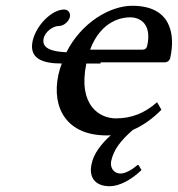

<svg xmlns="http://www.w3.org/2000/svg" viewBox="-20 -459 616 665"><path d="M470 130 460 113 457 112C440 127 415 142 398 142C372 142 361 120 365 99C374 58 399 27 440 -9C477 -25 511 -50 539 -79L524 -105C481 -67 436 -49 381 -49C326 -49 249 -93 279 -239H328C328 -241 328 -242 329 -243H549C560 -243 568 -249 570 -260C588 -344 570 -439 438 -439C361 -439 262 -381 210 -278C161 -280 124 -291 131 -325C136 -350 164 -369 184 -369C202 -369 219 -386 222 -400C225 -416 215 -426 202 -426C161 -426 106 -374 93 -317C80 -256 127 -239 194 -239C189 -226 185 -213 182 -199C158 -84 212 10 349 10C354 10 359 10 364 9C331 39 304 73 297 110C287 157 311 186 360 186C394 186 436 163 470 130ZM292 -287C331 -391 407 -399 430 -399C466 -399 506 -376 490 -301C488 -292 483 -287 473 -287Z"/></svg>

Font: Libertinus Sans
Style: Italic
Weight: 400
Italic angle: -12°
Designer: Philipp H. Poll, Khaled Hosny
Foundry: Caleb Maclennan
Version: Version 7.050;RELEASE